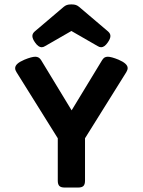

<svg xmlns="http://www.w3.org/2000/svg" viewBox="-20 -840 640 860"><path d="M166.5 -628.4Q151.9 -628.4 137.2 -649.4Q125 -666.5 125 -678.7Q125 -689.9 135.7 -699.2L265.1 -809.1Q272 -814.9 279.5 -817.6Q287.1 -820.3 299.8 -820.3Q312.5 -820.3 320.1 -817.6Q327.6 -814.9 334.5 -809.1L463.9 -699.2Q474.6 -689.9 474.6 -678.7Q474.6 -666.5 462.4 -649.4Q447.8 -628.4 433.1 -628.4Q425.3 -628.4 417 -633.8L299.8 -701.2L182.6 -633.8Q174.3 -628.4 166.5 -628.4ZM551.8 -535.2Q551.8 -526.9 545.9 -517.1L360.8 -220.7V-30.8Q360.8 -14.2 353.8 -7.1Q346.7 0 330.1 0H269.5Q252.9 0 245.8 -7.1Q238.8 -14.2 238.8 -30.8V-220.7L53.7 -517.1Q47.9 -525.9 47.9 -534.7Q47.9 -544.9 57.9 -554.2Q67.9 -563.5 89.8 -572.8Q122.1 -585.9 138.2 -585.9Q154.8 -585.9 164.1 -570.8L300.8 -345.7L437.5 -570.8Q442.4 -578.6 448.2 -582.3Q454.1 -585.9 462.9 -585.9Q478.5 -585.9 510.7 -572.8Q551.8 -555.2 551.8 -535.2Z"/></svg>

Font: Courier Prime Sans
Style: Bold
Weight: 700
Designer: Alan Dague-Greene
Foundry: Quote-Unquote Apps
Version: Version 3.020